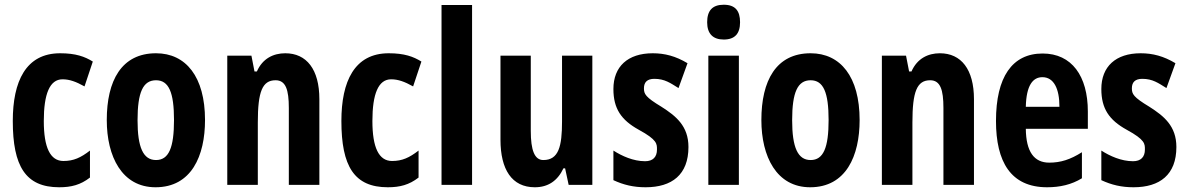

<svg xmlns="http://www.w3.org/2000/svg" viewBox="-20 -781 5013 811"><path d="M230 10C281 10 320 0 360 -31V-145C321 -115 291 -101 248 -101C192 -101 165 -158 165 -270C165 -384 190 -446 244 -446C274 -446 301 -436 337 -416L372 -521C338 -542 300 -556 234 -556C89 -556 34 -437 34 -270C34 -79 88 10 230 10Z M846 -274C846 -457 765 -556 639 -556C493 -556 431 -440 431 -274C431 -120 495 10 637 10C789 10 846 -123 846 -274ZM561 -273C561 -391 584 -442 639 -442C693 -442 715 -391 715 -274C715 -157 693 -105 639 -105C585 -105 561 -158 561 -273Z M1185 -556C1135 -556 1089 -534 1065 -479H1055L1042 -546H940V0H1069V-264C1069 -394 1088 -442 1144 -442C1187 -442 1200 -402 1200 -325V0H1329V-362C1329 -488 1275 -556 1185 -556Z M1618 10C1669 10 1708 0 1748 -31V-145C1709 -115 1679 -101 1636 -101C1580 -101 1553 -158 1553 -270C1553 -384 1578 -446 1632 -446C1662 -446 1689 -436 1725 -416L1760 -521C1726 -542 1688 -556 1622 -556C1477 -556 1422 -437 1422 -270C1422 -79 1476 10 1618 10Z M1974 0V-760H1845V0Z M2482 -546H2354V-268C2354 -163 2340 -105 2275 -105C2238 -105 2222 -146 2222 -228V-546H2094V-191C2094 -65 2142 10 2239 10C2295 10 2335 -17 2360 -70H2367L2382 0H2482Z M2888 -160C2888 -249 2835 -291 2774 -330C2706 -371 2700 -384 2700 -408C2700 -434 2714 -448 2744 -448C2788 -448 2812 -430 2846 -409L2884 -514C2834 -544 2788 -556 2737 -556C2632 -556 2571 -500 2571 -405C2571 -322 2604 -274 2678 -233C2757 -190 2755 -173 2755 -149C2755 -118 2738 -100 2705 -100C2655 -100 2607 -122 2571 -145V-20C2614 0 2656 10 2707 10C2818 10 2888 -43 2888 -160Z M3037 -761C2989 -761 2967 -736 2967 -687C2967 -639 2991 -614 3037 -614C3084 -614 3106 -639 3106 -687C3106 -735 3086 -761 3037 -761ZM3101 -546H2972V0H3101Z M3611 -274C3611 -457 3530 -556 3404 -556C3258 -556 3196 -440 3196 -274C3196 -120 3260 10 3402 10C3554 10 3611 -123 3611 -274ZM3326 -273C3326 -391 3349 -442 3404 -442C3458 -442 3480 -391 3480 -274C3480 -157 3458 -105 3404 -105C3350 -105 3326 -158 3326 -273Z M3950 -556C3900 -556 3854 -534 3830 -479H3820L3807 -546H3705V0H3834V-264C3834 -394 3853 -442 3909 -442C3952 -442 3965 -402 3965 -325V0H4094V-362C4094 -488 4040 -556 3950 -556Z M4384 -555C4255 -555 4187 -455 4187 -270C4187 -98 4249 10 4403 10C4457 10 4506 -1 4550 -28V-138C4501 -107 4460 -94 4412 -94C4348 -94 4314 -140 4313 -237H4575V-310C4575 -460 4507 -555 4384 -555ZM4383 -455C4431 -455 4455 -407 4455 -330H4313C4315 -421 4343 -455 4383 -455Z M4949 -160C4949 -249 4896 -291 4835 -330C4767 -371 4761 -384 4761 -408C4761 -434 4775 -448 4805 -448C4849 -448 4873 -430 4907 -409L4945 -514C4895 -544 4849 -556 4798 -556C4693 -556 4632 -500 4632 -405C4632 -322 4665 -274 4739 -233C4818 -190 4816 -173 4816 -149C4816 -118 4799 -100 4766 -100C4716 -100 4668 -122 4632 -145V-20C4675 0 4717 10 4768 10C4879 10 4949 -43 4949 -160Z"/></svg>

Font: Noto Sans Gurmukhi UI ExtraCondensed
Style: Bold
Weight: 700
Width: 2
Designer: Jelle Bosma - Monotype Design Team
Foundry: Monotype Imaging Inc.
Version: Version 2.004